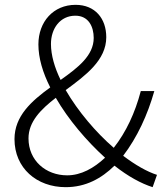

<svg xmlns="http://www.w3.org/2000/svg" viewBox="-20 -762 685 795"><path d="M252 13C335 13 400 -23 454 -76C511 -31 565 -2 612 13L630 -38C589 -51 540 -79 490 -117C548 -193 591 -286 619 -385H563C539 -294 502 -215 451 -150C377 -214 303 -301 252 -389C335 -450 420 -513 420 -608C420 -685 374 -742 293 -742C201 -742 139 -672 139 -578C139 -522 157 -461 188 -400C111 -344 40 -282 40 -186C40 -66 132 13 252 13ZM415 -109C369 -66 316 -36 258 -36C170 -36 98 -97 98 -189C98 -258 149 -309 211 -357C263 -267 338 -179 415 -109ZM231 -431C206 -482 191 -534 191 -580C191 -644 229 -697 292 -697C347 -697 368 -651 368 -605C368 -532 303 -482 231 -431Z"/></svg>

Font: Noto Sans TC Light
Style: Regular
Weight: 300
Designer: Ryoko NISHIZUKA 西塚涼子 (kana, bopomofo & ideographs); Paul D. Hunt (Latin, Greek & Cyrillic); Sandoll Communications 산돌커뮤니
Foundry: Adobe
Version: Version 2.004;hotconv 1.0.118;makeotfexe 2.5.65603